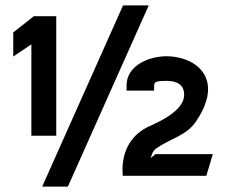

<svg xmlns="http://www.w3.org/2000/svg" viewBox="-20 -650 838 710"><path d="M29 -441 96 -486V-148H188V-590H105L29 -530ZM136 40H231L530 -630H435ZM433 -16 434 0H743L767 -80H555L537 -65L542 -80C545 -88 551 -96 556 -100C613 -140 668 -147 705 -201C779 -310 751 -383 691 -418C661 -435 626 -442 596 -442C531 -442 448 -408 448 -334V-315H550V-334C550 -348 561 -351 596 -351C639 -351 661 -333 661 -300C661 -263 626 -224 532 -183C476 -158 431 -104 433 -16Z"/></svg>

Font: Charger EcoBlack
Style: Black
Weight: 1000
Designer: Jasper
Foundry: Cannot Into Space Fonts
Version: Version 1.1